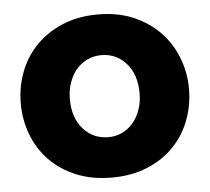

<svg xmlns="http://www.w3.org/2000/svg" viewBox="-44 -582 699 639"><g transform="rotate(-5 305.0 -262.5)"><path d="M305 10Q238 10 185.5 -12Q133 -34 97 -71.5Q61 -109 42.5 -158.5Q24 -208 24 -262Q24 -316 42.5 -365.5Q61 -415 97 -452.5Q133 -490 185.5 -512.5Q238 -535 305 -535Q372 -535 424 -512.5Q476 -490 512 -452.5Q548 -415 567 -365.5Q586 -316 586 -262Q586 -208 567.5 -158.5Q549 -109 513 -71.5Q477 -34 424.5 -12Q372 10 305 10ZM188 -262Q188 -200 221 -162.5Q254 -125 305 -125Q330 -125 351 -135Q372 -145 387.5 -163Q403 -181 412 -206.5Q421 -232 421 -262Q421 -324 388 -361.5Q355 -399 305 -399Q280 -399 258.5 -389Q237 -379 221.5 -361Q206 -343 197 -317.5Q188 -292 188 -262Z"/></g></svg>

Font: Boldmen
Style: Bold
Weight: 700
Designer: Matt McInerney, Pablo Impallari, Rodrigo Fuenzalida
Foundry: LIVING CONCEPT
Version: Version 1.000